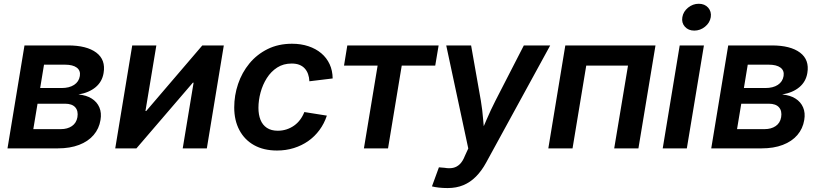

<svg xmlns="http://www.w3.org/2000/svg" viewBox="-20 -772 4262 999"><path d="M19 0 107.4 -535.6H334.5Q431.2 -535.6 481 -498.3Q530.8 -460.9 519 -392.1Q511.7 -347.2 477.8 -318.6Q443.8 -290 388.2 -280.3Q429.2 -276.9 457 -259.3Q484.9 -241.7 497.1 -213.1Q509.3 -184.6 502.9 -147.5Q495.6 -102.5 467 -69.3Q438.5 -36.1 391.4 -18.1Q344.2 0 281.2 0ZM153.3 -100.1H296.4Q331.1 -100.1 354.2 -116Q377.4 -131.8 382.8 -162.1Q388.2 -194.8 371.6 -213.6Q355 -232.4 318.4 -232.4H175.3ZM189 -314H300.8Q340.3 -314 365.5 -330.3Q390.6 -346.7 395.5 -376.5Q399.9 -404.8 379.4 -420.2Q358.9 -435.5 317.9 -435.5H209Z M1056.2 0H930.7L987.3 -341.8H983.4L689.9 0H579.6L668 -535.6H793.5L736.8 -194.3H740.7L1032.7 -535.6H1144.5Z M1421.4 11.2Q1352.1 11.2 1302.2 -16.6Q1252.4 -44.4 1225.6 -95Q1198.7 -145.5 1198.7 -212.9Q1198.7 -275.9 1218.8 -335.2Q1238.8 -394.5 1277.6 -441.7Q1316.4 -488.8 1372.3 -516.6Q1428.2 -544.4 1499.5 -544.4Q1545.9 -544.4 1584.7 -531.5Q1623.5 -518.6 1651.6 -494.9Q1679.7 -471.2 1695.1 -438Q1710.4 -404.8 1710.9 -363.8L1589.8 -349.1Q1588.9 -369.6 1582.8 -386.7Q1576.7 -403.8 1565.4 -416Q1554.2 -428.2 1537.6 -434.8Q1521 -441.4 1497.6 -441.4Q1454.6 -441.4 1422.4 -420.7Q1390.1 -399.9 1368.4 -365.7Q1346.7 -331.5 1335.7 -290.8Q1324.7 -250 1324.7 -210.9Q1324.7 -175.3 1335.4 -148.4Q1346.2 -121.6 1368.7 -106.7Q1391.1 -91.8 1425.3 -91.8Q1449.7 -91.8 1471.2 -98.9Q1492.7 -106 1510.5 -118.7Q1528.3 -131.3 1541.7 -149.4Q1555.2 -167.5 1563.5 -189L1680.7 -170.4Q1667 -128.9 1642.3 -95.5Q1617.7 -62 1584 -38.3Q1550.3 -14.6 1509 -1.7Q1467.8 11.2 1421.4 11.2Z M1873.5 0 1944.8 -430.7H1770L1787.1 -535.6H2262.2L2244.6 -430.7H2070.3L1999 0Z M2227.5 197.8 2263.7 98.6 2293.5 101.1Q2317.9 105.5 2337.4 101.3Q2356.9 97.2 2372.3 82.3Q2387.7 67.4 2398.4 40L2416.5 0.5L2301.8 -535.6H2431.2L2481.9 -248.5Q2490.2 -199.2 2493.9 -149.9Q2497.6 -100.6 2502.9 -49.8H2468.8Q2490.7 -100.6 2512 -150.1Q2533.2 -199.7 2558.1 -248.5L2705.6 -535.6H2842.8L2508.8 75.2Q2485.8 117.2 2456.5 146.7Q2427.2 176.3 2390.9 191.4Q2354.5 206.5 2309.1 206.5Q2285.2 206.5 2263.7 204.1Q2242.2 201.7 2227.5 197.8Z M3390.6 -535.6 3301.8 0H3175.8L3247.6 -430.7H3030.3L2959 0H2833L2921.4 -535.6Z M3428.2 0 3516.6 -535.6H3642.6L3553.7 0ZM3592.3 -612.8Q3561.5 -612.8 3543.5 -633.1Q3525.4 -653.3 3530.3 -682.6Q3535.2 -711.9 3560.1 -732.2Q3585 -752.4 3615.7 -752.4Q3646.5 -752.4 3664.6 -732.2Q3682.6 -711.9 3678.2 -682.6Q3673.3 -653.3 3648.4 -633.1Q3623.5 -612.8 3592.3 -612.8Z M3680.7 0 3769 -535.6H3996.1Q4092.8 -535.6 4142.6 -498.3Q4192.4 -460.9 4180.7 -392.1Q4173.3 -347.2 4139.4 -318.6Q4105.5 -290 4049.8 -280.3Q4090.8 -276.9 4118.7 -259.3Q4146.5 -241.7 4158.7 -213.1Q4170.9 -184.6 4164.6 -147.5Q4157.2 -102.5 4128.7 -69.3Q4100.1 -36.1 4053 -18.1Q4005.9 0 3942.9 0ZM3814.9 -100.1H3958Q3992.7 -100.1 4015.9 -116Q4039.1 -131.8 4044.4 -162.1Q4049.8 -194.8 4033.2 -213.6Q4016.6 -232.4 3980 -232.4H3836.9ZM3850.6 -314H3962.4Q4002 -314 4027.1 -330.3Q4052.2 -346.7 4057.1 -376.5Q4061.5 -404.8 4041 -420.2Q4020.5 -435.5 3979.5 -435.5H3870.6Z"/></svg>

Font: Inter 20pt SemiBold
Style: Italic
Weight: 600
Italic angle: -9.3988°
Version: Version 4.001;git-66647c0bb